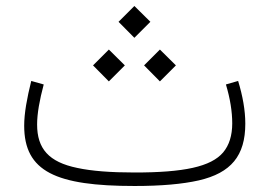

<svg xmlns="http://www.w3.org/2000/svg" viewBox="-20 -619 896 639"><path d="M731.9 -337.9C746.1 -290.5 752.9 -247.1 752.9 -208.5C752.9 -168 742.7 -135.7 722.7 -111.8C682.1 -64 591.8 -44.9 428.2 -44.9C348.6 -44.9 284.7 -49.8 237.3 -60.1C142.1 -79.6 103.5 -124.5 103.5 -204.6C103.5 -241.2 111.8 -286.6 125.5 -337.9L84 -349.6C69.8 -292.5 60.5 -242.2 60.5 -200.7C60.5 -47.9 166 0 428.2 0C516.6 0 587.4 -6.3 641.6 -18.6C749 -43.5 796.4 -100.6 796.4 -207.5C796.4 -252 787.6 -300.3 772.5 -349.6ZM427.2 -493.2 480.5 -546.4 427.2 -599.1 374.5 -546.4ZM512.2 -348.1 565.4 -401.4 512.2 -454.1 459.5 -401.4ZM342.3 -348.1 395.5 -401.4 342.3 -454.1 289.6 -401.4Z"/></svg>

Font: Estedad ExtraLight
Style: Regular
Weight: 200
Designer: Amin Abedi
Version: Version 7.3